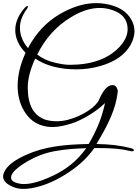

<svg xmlns="http://www.w3.org/2000/svg" viewBox="-67 -838 883 1232"><path d="M159 -462C228 -416 316 -393 424 -393C475 -393 526 -400 575 -414C668 -440 734 -485 771 -550C804 -610 802 -663 778 -708C748 -765 690 -801 604 -814C586 -817 568 -818 550 -818C485 -818 417 -800 347 -764C258 -719 187 -653 135 -568C124 -551 117 -538 113 -529C78 -570 61 -613 61 -660C61 -701 76 -741 106 -781C119 -800 109 -806 93 -789C10 -697 9 -590 97 -499C29 -351 32 -217 89 -124C116 -80 150 -51 193 -36C240 -19 297 -15 393 -46C423 -55 458 -72 498 -95C539 -119 575 -146 607 -177L603 -160C585 -79 551 3 502 86C342 89 218 103 102 155C25 189 -22 226 -40 266C-45 276 -47 285 -47 294C-47 323 -23 347 26 365C59 377 107 379 178 360C242 343 308 312 375 267C443 222 497 171 538 112H564C651 112 717 118 763 130C782 135 792 133 792 126C792 120 785 115 771 112C705 95 632 87 552 86C632 -46 675 -140 688 -244C689 -252 689 -259 686 -266C681 -283 670 -292 655 -292C624 -292 596 -261 569 -199C559 -176 535 -151 497 -126C459 -101 416 -82 368 -69C320 -57 272 -57 227 -69C150 -94 111 -163 111 -276C111 -331 127 -393 159 -462ZM573 -787C598 -787 624 -783 649 -775C718 -754 752 -712 752 -651C752 -612 734 -574 698 -535C626 -460 520 -422 379 -422C354 -422 321 -427 280 -437C239 -447 203 -464 172 -488C224 -593 297 -673 391 -729C455 -768 516 -787 573 -787ZM4 301C4 276 31 247 85 212C154 168 226 140 302 129C355 120 416 115 486 113C432 190 359 250 267 292C194 326 134 343 87 343C74 343 63 342 52 339C20 332 4 320 4 301Z"/></svg>

Font: VL Great Vibes
Style: Regular
Weight: 400
Designer: Robert E. Leuschke
Foundry: Robert E. Leuschke
Version: Version 1.001